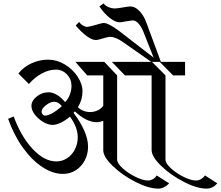

<svg xmlns="http://www.w3.org/2000/svg" viewBox="-20 -1055 1306 1136"><path d="M1266 30Q1238 61 1203 61Q1145 61 1067.5 21Q990 -19 933.5 -73.5Q877 -128 877 -168V-609H790H719L642 -689H875L709 -805Q665 -837 630 -837Q624 -837 610 -833.5Q596 -830 590 -828Q558 -818 548 -818Q525 -818 493.5 -841Q462 -864 428 -904L448 -925Q457 -912 471 -904Q485 -896 495 -896Q506 -896 548 -908Q583 -919 593 -919Q621 -919 682 -874L889 -714L830 -863Q819 -893 801.5 -913.5Q784 -934 767 -934Q758 -934 747.5 -932Q737 -930 728 -929Q696 -923 688 -923Q663 -923 630 -948.5Q597 -974 568 -1017L593 -1035Q603 -1021 621.5 -1013Q640 -1005 661 -1005Q671 -1005 707 -1011Q743 -1017 751 -1017Q778 -1017 803.5 -991.5Q829 -966 845 -924L932 -689H1075V-609H1004L925 -689H879L959 -609V-111Q959 -89 991 -59.5Q1023 -30 1066.5 -8.5Q1110 13 1140 13Q1154 13 1168.5 5Q1183 -3 1193 -17ZM907 -17 981 30Q950 61 917 61Q860 61 782 21.5Q704 -18 647.5 -72.5Q591 -127 591 -166V-340Q569 -332 552 -332Q492 -332 423 -396L415 -387Q456 -334 478.5 -282.5Q501 -231 501 -187Q501 -143 481.5 -106Q462 -69 428 -47.5Q394 -26 353 -26Q292 -26 230 -67Q168 -108 115 -182Q62 -256 28 -352L61 -366Q104 -248 173 -174Q242 -100 313 -100Q349 -100 378 -119.5Q407 -139 423.5 -172Q440 -205 440 -243Q440 -302 394 -365Q367 -342 340 -329Q313 -316 291 -316Q265 -316 235.5 -333.5Q206 -351 186 -377Q166 -403 166 -428Q166 -459 197.5 -484Q229 -509 267 -509Q291 -509 316.5 -494Q342 -479 365 -451Q383 -468 393 -494.5Q403 -521 403 -548Q403 -587 376 -615Q349 -643 311 -643Q269 -643 227 -620Q185 -597 151 -558L89 -620Q119 -659 166.5 -680.5Q214 -702 265 -702Q316 -702 363 -674Q410 -646 439 -602Q468 -558 468 -514Q468 -464 441 -421Q454 -407 473.5 -399.5Q493 -392 513 -392Q535 -392 556 -401Q577 -410 591 -429V-609H496L426 -689H597L673 -609V-111Q673 -89 705.5 -59.5Q738 -30 782 -8.5Q826 13 856 13Q870 13 884 5.5Q898 -2 907 -17ZM346 -427Q325 -453 300 -453Q278 -453 252 -432.5Q226 -412 226 -394Q226 -386 232 -378.5Q238 -371 247 -371Q264 -371 290 -385.5Q316 -400 346 -427Z"/></svg>

Font: Amita
Style: Regular
Weight: 400
Designer: Eduardo Rodriguez Tunni, Modular Infotech, Brian J. Bonislawsky
Foundry: Eduardo Rodriguez Tunni, Modular Infotech, Brian J. Bonislawsky
Version: Version 1.004